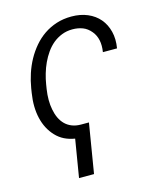

<svg xmlns="http://www.w3.org/2000/svg" viewBox="-112 -633 752 904"><g transform="rotate(-15 264.0 -181.0)"><path d="M48.7 -253.2 52.2 -275.6Q57.9 -310.4 69.1 -344.5Q80.3 -378.6 97.1 -409.3Q114 -440 136.5 -466.4Q159.1 -492.9 187.1 -512.1Q215.2 -531.2 248.9 -542.1Q282.7 -552.9 321.7 -552.9Q365.4 -552.9 400.2 -538.2Q435 -523.4 457.6 -496.8Q480.1 -470.2 489.3 -433.4Q498.6 -396.7 491.1 -352.3H422.2Q432.5 -416.2 400.9 -454.5Q383.5 -475.9 360.8 -484.6Q338.1 -493.3 311.1 -493.3Q282.7 -493.3 258.9 -483.8Q235.1 -474.4 215.7 -458.5Q196.4 -442.5 181.3 -421Q166.2 -399.5 155 -375.4Q143.8 -351.2 136.4 -325.6Q128.9 -300.1 125 -275.6L121.4 -253.2Q112.9 -197.8 121.8 -153.4Q126.1 -130.3 135.1 -111.2Q144.2 -92 158.2 -78.3Q172.2 -64.6 191.4 -57.2Q210.6 -49.7 235.1 -49.7H273.1L233.3 191.4H160.2L190.7 7.1Q162.6 2.5 139.9 -8.7Q117.2 -19.9 99.1 -39.1Q63.6 -76.7 50.8 -131.6Q38 -186.4 48.7 -253.2Z"/></g></svg>

Font: Inter P Light
Style: Italic
Weight: 300
Italic angle: 9.39999°
Designer: Rasmus Andersson
Foundry: rsms
Version: Version 3.018;git-588b23468